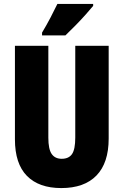

<svg xmlns="http://www.w3.org/2000/svg" viewBox="-20 -947 628 977"><path d="M533 -242Q533 -118 471 -54Q409 10 292 10Q178 10 117 -52Q56 -114 56 -238V-714H226V-246Q226 -188 243 -163.5Q260 -139 294 -139Q330 -139 346.5 -163Q363 -187 363 -247V-714H533ZM454 -917Q440 -900 416.5 -873.5Q393 -847 365.5 -819Q338 -791 313 -767H194V-781Q218 -821 237 -857.5Q256 -894 272 -927H454Z"/></svg>

Font: Noto Sans Lao UI ExtCond Blk
Style: Regular
Weight: 900
Width: 2
Designer: Monotype Design Team
Foundry: Monotype Imaging Inc.
Version: Version 2.000; ttfautohint (v1.8.4.7-5d5b)